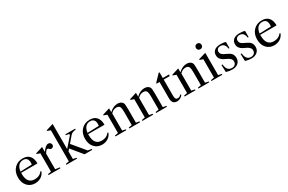

<svg xmlns="http://www.w3.org/2000/svg" viewBox="164 -2300 5668 3781"><g transform="rotate(-30 2998.5 -410.0)"><path d="M519 -314 512 -308H147V-285Q147 -63 320 -63Q423 -63 479 -130L491 -145L508 -135L502 -121Q476 -60 418 -25Q360 10 287 10Q180 10 113.5 -64Q47 -138 47 -257Q47 -383 121 -461.5Q195 -540 314 -540Q412 -540 464.5 -482.5Q517 -425 519 -314ZM305 -509Q239 -509 199 -464Q159 -419 149 -336L411 -345Q414 -357 414 -386Q414 -509 305 -509Z M763 -35 863 -20V0H592V-20L668 -35V-451L594 -479V-492L749 -541H759V-431Q833 -541 896 -541Q922 -541 940.5 -522.5Q959 -504 959 -478Q959 -454 942.5 -437.5Q926 -421 901 -421Q877 -421 863 -440Q848 -459 832 -459Q810 -459 792 -434Q767 -401 763 -386Z M1280 -510V-530H1504V-510Q1443 -499 1422 -489Q1401 -479 1378 -453L1265 -321L1503 -35L1587 -20V0H1412L1205 -252L1166 -206V-35L1241 -20V0H998V-20L1074 -35V-741L1001 -768V-781L1156 -830H1166V-260L1333 -450Q1354 -474 1354 -486Q1354 -495 1339 -500Q1324 -505 1280 -510Z M2043 -314 2036 -308H1671V-285Q1671 -63 1844 -63Q1947 -63 2003 -130L2015 -145L2032 -135L2026 -121Q2000 -60 1942 -25Q1884 10 1811 10Q1704 10 1637.5 -64Q1571 -138 1571 -257Q1571 -383 1645 -461.5Q1719 -540 1838 -540Q1936 -540 1988.5 -482.5Q2041 -425 2043 -314ZM1829 -509Q1763 -509 1723 -464Q1683 -419 1673 -336L1935 -345Q1938 -357 1938 -386Q1938 -509 1829 -509Z M2286 -35 2361 -20V0H2115V-20L2191 -35V-450L2117 -478V-491L2272 -540H2282V-455Q2372 -540 2470 -540Q2510 -540 2541 -524Q2572 -508 2586 -480Q2599 -455 2599 -338V-34L2674 -20V0H2429V-20L2504 -34V-328Q2504 -410 2492 -439Q2473 -485 2414 -485Q2339 -485 2286 -423Z M2897 -35 2972 -20V0H2726V-20L2802 -35V-450L2728 -478V-491L2883 -540H2893V-455Q2983 -540 3081 -540Q3121 -540 3152 -524Q3183 -508 3197 -480Q3210 -455 3210 -338V-34L3285 -20V0H3040V-20L3115 -34V-328Q3115 -410 3103 -439Q3084 -485 3025 -485Q2950 -485 2897 -423Z M3513 10Q3465 10 3435 -18Q3402 -48 3402 -132V-495H3337L3335 -511L3479 -661L3497 -659V-530H3640L3632 -495H3497V-141Q3497 -80 3506 -65Q3522 -37 3556 -37Q3599 -37 3632 -78L3649 -65Q3626 -30 3589.5 -10Q3553 10 3513 10Z M3858 -35 3933 -20V0H3687V-20L3763 -35V-450L3689 -478V-491L3844 -540H3854V-455Q3944 -540 4042 -540Q4082 -540 4113 -524Q4144 -508 4158 -480Q4171 -455 4171 -338V-34L4246 -20V0H4001V-20L4076 -34V-328Q4076 -410 4064 -439Q4045 -485 3986 -485Q3911 -485 3858 -423Z M4357 -715Q4357 -743 4374.5 -761.5Q4392 -780 4421 -780Q4450 -780 4468 -761.5Q4486 -743 4486 -715Q4486 -688 4468 -669.5Q4450 -651 4421 -651Q4392 -651 4374.5 -669.5Q4357 -688 4357 -715ZM4469 -35 4544 -20V0H4298V-20L4374 -35V-451L4300 -478V-492L4460 -540H4469Z M4811 -540Q4887 -540 4929 -523V-384H4908Q4893 -510 4791 -510Q4751 -510 4727.5 -488Q4704 -466 4704 -429Q4704 -398 4722.5 -375.5Q4741 -353 4768.5 -340Q4796 -327 4828.5 -311Q4861 -295 4888.5 -278Q4916 -261 4934.5 -228.5Q4953 -196 4953 -152Q4953 -78 4903.5 -34Q4854 10 4769 10Q4697 10 4631 -12L4625 -174H4649Q4663 -20 4777 -20Q4822 -20 4849 -45Q4876 -70 4876 -112Q4876 -150 4850 -177Q4824 -204 4787 -221Q4750 -238 4713.5 -257Q4677 -276 4651 -310.5Q4625 -345 4625 -394Q4625 -464 4673.5 -502Q4722 -540 4811 -540Z M5246 -540Q5322 -540 5364 -523V-384H5343Q5328 -510 5226 -510Q5186 -510 5162.5 -488Q5139 -466 5139 -429Q5139 -398 5157.5 -375.5Q5176 -353 5203.5 -340Q5231 -327 5263.5 -311Q5296 -295 5323.5 -278Q5351 -261 5369.5 -228.5Q5388 -196 5388 -152Q5388 -78 5338.5 -34Q5289 10 5204 10Q5132 10 5066 -12L5060 -174H5084Q5098 -20 5212 -20Q5257 -20 5284 -45Q5311 -70 5311 -112Q5311 -150 5285 -177Q5259 -204 5222 -221Q5185 -238 5148.5 -257Q5112 -276 5086 -310.5Q5060 -345 5060 -394Q5060 -464 5108.5 -502Q5157 -540 5246 -540Z M5956 -314 5949 -308H5584V-285Q5584 -63 5757 -63Q5860 -63 5916 -130L5928 -145L5945 -135L5939 -121Q5913 -60 5855 -25Q5797 10 5724 10Q5617 10 5550.5 -64Q5484 -138 5484 -257Q5484 -383 5558 -461.5Q5632 -540 5751 -540Q5849 -540 5901.5 -482.5Q5954 -425 5956 -314ZM5742 -509Q5676 -509 5636 -464Q5596 -419 5586 -336L5848 -345Q5851 -357 5851 -386Q5851 -509 5742 -509Z"/></g></svg>

Font: Libre Caslon Text
Style: Regular
Weight: 400
Designer: Pablo Impallari, Rodrigo Fuenzalida
Foundry: Pablo Impallari, Rodrigo Fuenzalida
Version: Version 1.002